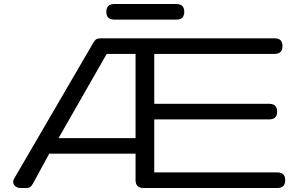

<svg xmlns="http://www.w3.org/2000/svg" viewBox="-20 -942 1480 962"><path d="M698.2 -750H1356.4Q1369.1 -750 1377.9 -745.6Q1386.7 -741.2 1391.1 -732.4Q1395.5 -723.6 1395.5 -710.9Q1395.5 -698.2 1391.1 -689.5Q1386.7 -680.7 1377.9 -676.3Q1369.1 -671.9 1356.4 -671.9H752.9V-421.9H1329.6Q1342.3 -421.9 1351.1 -417.5Q1359.9 -413.1 1364.3 -404.3Q1368.7 -395.5 1368.7 -382.8Q1368.7 -370.1 1364.3 -361.3Q1359.9 -352.5 1351.1 -348.1Q1342.3 -343.8 1329.6 -343.8H752.9V-78.1H1370.1Q1382.8 -78.1 1391.6 -73.7Q1400.4 -69.3 1404.8 -60.5Q1409.2 -51.8 1409.2 -39.1Q1409.2 -26.4 1404.8 -17.6Q1400.4 -8.8 1391.6 -4.4Q1382.8 0 1370.1 0H698.2Q679.2 0 669.2 -10Q659.2 -20 659.2 -39.1V-710.9Q659.2 -730 669.2 -740Q679.2 -750 698.2 -750ZM491.2 -750H711.9Q731 -750 741 -740Q751 -730 751 -710.9Q751 -691.9 741 -681.9Q731 -671.9 711.9 -671.9H514.6L273.4 -250H683.1Q722.2 -250 722.2 -210.9Q722.2 -171.9 683.1 -171.9H226.6L147.9 -27.3Q140.6 -14.2 135.5 -8.5Q130.4 -2.9 124 -1.5Q117.7 0 103.5 0H83Q70.3 0 60.1 -6.6Q49.8 -13.2 46.9 -23.9Q43.9 -34.7 50.8 -46.9L444.8 -723.1Q452.1 -735.8 457.8 -741.5Q463.4 -747.1 470.2 -748.5Q477.1 -750 491.2 -750ZM551.8 -921.9H864.3Q877 -921.9 885.7 -917.5Q894.5 -913.1 898.9 -904.3Q903.3 -895.5 903.3 -882.8Q903.3 -870.1 898.9 -861.3Q894.5 -852.5 885.7 -848.1Q877 -843.8 864.3 -843.8H551.8Q539.1 -843.8 530.3 -848.1Q521.5 -852.5 517.1 -861.3Q512.7 -870.1 512.7 -882.8Q512.7 -895.5 517.1 -904.3Q521.5 -913.1 530.3 -917.5Q539.1 -921.9 551.8 -921.9Z"/></svg>

Font: Gyrochrome
Style: Regular
Weight: 400
Designer: David Moles
Foundry: David Moles
Version: Version 1.005;Glyphs 3.2.3 (3260)